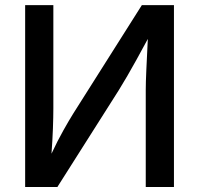

<svg xmlns="http://www.w3.org/2000/svg" viewBox="-20 -748 796 768"><path d="M675.8 0H563V-388.2Q563 -416.5 565.4 -470.2Q567.9 -523.9 571.3 -592.3Q544.9 -543.5 525.4 -508.1Q505.9 -472.7 489.3 -444.3Q472.7 -416 455.1 -387.2L209.5 0H80.6V-727.5H193.4V-313.5Q193.4 -282.2 191.7 -234.1Q189.9 -186 186 -133.3Q210.4 -185.5 233.4 -226.3Q256.3 -267.1 273.4 -294.4L547.4 -727.5H675.8Z"/></svg>

Font: Inter Medium
Style: Regular
Weight: 500
Designer: Rasmus Andersson
Foundry: rsms
Version: Version 4.001;git-9221beed3